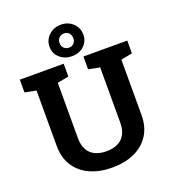

<svg xmlns="http://www.w3.org/2000/svg" viewBox="-167 -1076 1092 1212"><g transform="rotate(-20 379.5 -469.5)"><path d="M378.9 10.3Q294.4 10.3 230.2 -19Q166 -48.3 130.4 -104Q94.7 -159.7 94.7 -239.3V-610.4L19 -625V-710.9H313.5V-625L237.3 -610.4V-239.3Q237.3 -192.4 254.4 -161.1Q271.5 -129.9 303.2 -114.5Q335 -99.1 378.9 -99.1Q423.8 -99.1 455.8 -114.5Q487.8 -129.9 504.9 -161.1Q522 -192.4 522 -239.3V-610.4L446.3 -625V-710.9H740.7V-625L664.6 -610.4V-239.3Q664.6 -159.7 628.7 -103.8Q592.8 -47.9 528.6 -18.8Q464.4 10.3 378.9 10.3ZM380.9 -737.3Q332 -737.3 299.1 -766.6Q266.1 -795.9 266.1 -841.8Q266.1 -887.2 299.3 -918Q332.5 -948.7 380.9 -948.7Q428.2 -948.7 460.7 -918Q493.2 -887.2 493.2 -841.8Q493.2 -795.9 460.7 -766.6Q428.2 -737.3 380.9 -737.3ZM380.9 -794.4Q400.9 -794.4 413.3 -807.6Q425.8 -820.8 425.8 -841.8Q425.8 -863.3 413.3 -876.7Q400.9 -890.1 380.9 -890.1Q360.4 -890.1 346.9 -876.7Q333.5 -863.3 333.5 -841.8Q333.5 -820.8 346.9 -807.6Q360.4 -794.4 380.9 -794.4Z"/></g></svg>

Font: Robotiche
Style: Bold
Weight: 700
Designer: Google
Version: Version 2.001